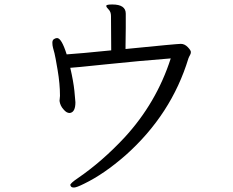

<svg xmlns="http://www.w3.org/2000/svg" viewBox="-20 -777 1040 858"><path d="M482 -757Q542 -757 542 -716V-652L541 -573V-558Q771 -581 788 -581Q805 -581 819 -566.5Q833 -552 833 -544.5Q833 -537 829 -530.5Q825 -524 822 -516Q746 -266 542 -84Q445 1 356 44Q322 61 311 61Q300 61 297 56Q294 51 294 50Q294 42 328 19Q436 -55 536 -162Q679 -317 743 -516Q602 -505 453.5 -489.5Q305 -474 294 -474Q308 -414 312.5 -370.5Q317 -327 317 -320Q317 -279 296 -273L291 -272Q277 -272 264 -288Q249 -304 246 -326L248 -348V-351Q248 -402 237.5 -464Q227 -526 223.5 -539Q220 -552 217 -563Q214 -574 214 -586Q214 -598 221.5 -602.5Q229 -607 235 -607Q255 -607 278 -534Q339 -538 477 -552L476 -705Q476 -724 465.5 -734.5Q455 -745 455 -750V-752Q457 -757 482 -757Z"/></svg>

Font: LXGW Bright TC
Style: Regular
Weight: 400
Designer: Christian Thalmann (Catharsis Fonts)
Foundry: LXGW / Christian Thalmann (Catharsis Fonts) / Fontworks Inc.
Version: Version 5.501